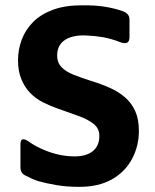

<svg xmlns="http://www.w3.org/2000/svg" viewBox="-20 -702 595 735"><path d="M283.3 13.3Q234 13.3 194 6.3Q154 -0.7 126.3 -8.7Q105.7 -15.3 78 -29.7Q59 -38.3 58.3 -59.7V-149.3Q58.3 -180.3 86.7 -162.3Q117 -140.3 155.3 -125.3Q208.7 -104 263.7 -103.3Q310 -103 335.2 -123.3Q360.3 -143.7 360.3 -181.7Q360.3 -210.3 338.3 -227.8Q316.3 -245.3 279.7 -258.3Q243 -271.3 199.3 -287Q171 -297 143.7 -310.8Q116.3 -324.7 95.3 -346.5Q74.3 -368.3 61.7 -399Q49 -429.7 49 -471.3Q49 -512.7 63.5 -551Q78 -589.3 107.5 -618.5Q137 -647.7 183 -664.7Q229 -681.7 293 -681.7Q342.7 -682.3 379.7 -676.5Q416.7 -670.7 446.7 -660.3Q475.7 -651.3 475.7 -627.7V-558.3Q475 -528.3 441.7 -540Q405.3 -554.3 373.7 -559.7Q342 -565 308.3 -566.3Q277 -567.7 252 -560Q227 -552.3 212.8 -534.7Q198.7 -517 198.7 -489.7Q198.7 -463 215 -445.5Q231.3 -428 261.5 -416Q291.7 -404 328.7 -392.3Q368 -380.3 401 -365.5Q434 -350.7 458.8 -329.2Q483.7 -307.7 497.7 -276.5Q511.7 -245.3 511.7 -201Q511.7 -142.7 485.2 -93.2Q458.7 -43.7 408 -15.2Q357.3 13.3 283.3 13.3Z"/></svg>

Font: Vivano Light
Style: Regular
Weight: 300
Designer: Joe Prince, Josias Burgherr
Version: Version 2.064;September 19, 2022;FontCreator 14.0.0.2877 64-